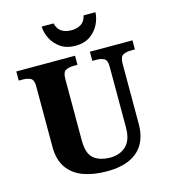

<svg xmlns="http://www.w3.org/2000/svg" viewBox="-134 -1043 1027 1159"><g transform="rotate(-15 379.5 -463.0)"><path d="M390 10Q307 10 244 -13Q181 -36 145.5 -86.5Q110 -137 110 -218V-598Q110 -637 90 -647Q70 -657 43 -657H17V-714H384V-657H358Q330 -657 310.5 -646.5Q291 -636 291 -594V-210Q291 -127 328.5 -96Q366 -65 433 -65Q492 -65 530.5 -101Q569 -137 569 -217V-598Q569 -637 550 -647Q531 -657 503 -657H477V-714H743V-657H717Q688 -657 668.5 -646.5Q649 -636 649 -594V-215Q649 -148 622.5 -97.5Q596 -47 538.5 -18.5Q481 10 390 10ZM403 -771Q349 -771 311.5 -796.5Q274 -822 255 -860.5Q236 -899 235 -936H309Q318 -900 342.5 -884Q367 -868 403 -868Q440 -868 464.5 -884Q489 -900 497 -936H571Q570 -899 551 -860.5Q532 -822 495 -796.5Q458 -771 403 -771Z"/></g></svg>

Font: Noto Serif Telugu ExtraBold
Style: Regular
Weight: 800
Designer: Jelle Bosma - Monotype Design Team
Foundry: Monotype Imaging Inc.
Version: Version 2.005; ttfautohint (v1.8.4.7-5d5b)